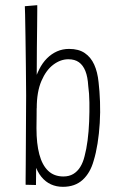

<svg xmlns="http://www.w3.org/2000/svg" viewBox="-20 -714 469 742"><path d="M223 8Q198 8 177 -1.5Q156 -11 140 -30.5Q124 -50 113.5 -81.5Q103 -113 97.5 -156.5Q92 -200 92 -257L121 -217Q121 -159 132 -117.5Q143 -76 166 -54Q189 -32 225 -32Q247 -32 263 -41.5Q279 -51 290 -68.5Q301 -86 307 -111Q314 -137 318.5 -171.5Q323 -206 324.5 -244Q326 -282 325.5 -318Q325 -354 321 -382Q319 -417 310 -439.5Q301 -462 285 -473.5Q269 -485 244 -485Q214 -485 186 -464Q158 -443 140 -401Q122 -359 122 -296L92 -251Q92 -290 96.5 -325Q101 -360 110 -390.5Q119 -421 131.5 -446Q144 -471 161.5 -488.5Q179 -506 200.5 -515.5Q222 -525 247 -525Q284 -525 307.5 -509Q331 -493 344 -464.5Q357 -436 361 -396Q365 -362 366.5 -321Q368 -280 365.5 -238.5Q363 -197 357 -159.5Q351 -122 342 -93Q329 -46 299.5 -19Q270 8 223 8ZM119 1 79 0Q79 0 79 -21.5Q79 -43 79.5 -79.5Q80 -116 80 -161.5Q80 -207 80.5 -254.5Q81 -302 81 -345Q81 -399 80 -459Q79 -519 78.5 -571.5Q78 -624 77 -657Q76 -690 76 -690L124 -694Q124 -694 124 -672Q124 -650 123.5 -612.5Q123 -575 122.5 -529.5Q122 -484 122 -435.5Q122 -387 122 -343Q122 -309 121.5 -266.5Q121 -224 120.5 -179Q120 -134 120 -94Z"/></svg>

Font: Truculenta ExtraLight
Style: Regular
Weight: 250
Version: Version 1.002